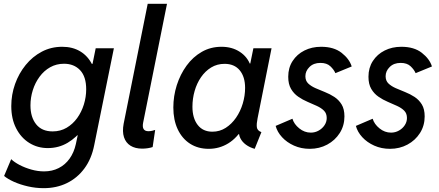

<svg xmlns="http://www.w3.org/2000/svg" viewBox="-20 -772 2301 1006"><path d="M209 213.9Q167 213.9 126.5 204.6Q85.9 195.3 53.2 180.7Q20.5 166 1.5 149.9L38.6 62Q54.7 77.6 82.5 92.3Q110.4 106.9 144.3 116.5Q178.2 126 210.9 126Q253.4 126 287.6 108.6Q321.8 91.3 344.7 59.1Q367.7 26.9 377.4 -17.1L387.2 -63H371.1L400.9 -119.6L455.6 -387.7L437.5 -437.5H464.8L481.4 -519H576.7L473.6 -11.2Q459.5 60.5 422.1 110.8Q384.8 161.1 330.3 187.5Q275.9 213.9 209 213.9ZM230.5 3.9Q176.8 3.9 133.3 -23.2Q89.8 -50.3 64.5 -99.9Q39.1 -149.4 39.1 -216.3Q39.1 -275.9 58.8 -331.5Q78.6 -387.2 114.5 -431.4Q150.4 -475.6 199 -501.2Q247.6 -526.9 306.2 -526.9Q360.4 -526.9 400.6 -502.7Q440.9 -478.5 463.6 -432.4Q486.3 -386.2 486.3 -319.8Q486.3 -260.3 467.8 -202.6Q449.2 -145 415.3 -98.4Q381.3 -51.8 334.5 -23.9Q287.6 3.9 230.5 3.9ZM255.9 -83.5Q296.4 -83.5 328.9 -102.5Q361.3 -121.6 384.3 -153.3Q407.2 -185.1 419.4 -224.4Q431.6 -263.7 431.6 -304.2Q431.6 -370.6 399.7 -404.3Q367.7 -438 315.4 -438Q275.4 -438 242.9 -419.7Q210.4 -401.4 187.3 -369.9Q164.1 -338.4 151.9 -299.6Q139.6 -260.7 139.6 -219.7Q139.6 -158.2 169.4 -120.8Q199.2 -83.5 255.9 -83.5Z M725.1 6.8Q688.5 6.8 663.8 -8.5Q639.2 -23.9 629.6 -53.2Q620.1 -82.5 627.9 -124L753.9 -752H855L730 -129.4Q721.2 -84.5 757.8 -84.5Q767.6 -84.5 777.8 -86.9Q788.1 -89.4 793 -91.3L779.8 -1.5Q768.6 2.4 753.9 4.6Q739.3 6.8 725.1 6.8Z M1073.7 7.8Q1017.6 7.8 975.8 -19Q934.1 -45.9 911.1 -94.7Q888.2 -143.6 888.2 -208.5Q888.2 -268.6 906.2 -325.4Q924.3 -382.3 957.5 -428Q990.7 -473.6 1037.1 -500.2Q1083.5 -526.9 1140.6 -526.9Q1195.8 -526.9 1236.3 -500.5Q1276.9 -474.1 1292.5 -429.2L1252.9 -439H1331.5L1285.6 -411.1L1307.6 -519H1402.8L1329.6 -152.3Q1323.7 -124 1325.7 -106Q1327.6 -87.9 1349.6 -79.6L1314.5 7.8Q1288.1 0.5 1268.6 -13.9Q1249 -28.3 1239.3 -47.9Q1229.5 -67.4 1232.9 -89.4L1275.9 -69.3H1188.5L1256.8 -107.9Q1223.1 -49.8 1176.3 -21Q1129.4 7.8 1073.7 7.8ZM1092.8 -82Q1131.3 -82 1162.6 -102.1Q1193.8 -122.1 1216.8 -155.3Q1239.7 -188.5 1252 -229.5Q1264.2 -270.5 1264.2 -311.5Q1264.2 -369.6 1236.1 -403.6Q1208 -437.5 1156.7 -437.5Q1117.7 -437.5 1086.4 -418.5Q1055.2 -399.4 1033.2 -367.4Q1011.2 -335.4 999.8 -295.4Q988.3 -255.4 988.3 -212.9Q988.3 -153.3 1015.6 -117.7Q1043 -82 1092.8 -82Z M1603 7.8Q1558.1 7.8 1520.5 -9Q1482.9 -25.9 1457.8 -53.2Q1432.6 -80.6 1424.3 -112.3L1512.2 -149.9Q1520.5 -121.6 1547.9 -99.4Q1575.2 -77.1 1608.4 -77.1Q1630.9 -77.1 1649.9 -87.9Q1668.9 -98.6 1680.4 -116Q1691.9 -133.3 1691.9 -153.8Q1691.9 -177.7 1677.5 -192.1Q1663.1 -206.5 1640.1 -217Q1617.2 -227.5 1591.3 -238.5Q1565.4 -249.5 1542.5 -265.4Q1519.5 -281.2 1504.9 -306.2Q1490.2 -331.1 1490.2 -370.1Q1490.2 -417 1513.2 -452.4Q1536.1 -487.8 1575 -507.3Q1613.8 -526.9 1662.6 -526.9Q1729.5 -526.9 1770 -495.1Q1810.5 -463.4 1822.8 -423.8L1737.3 -388.7Q1729.5 -407.2 1710.9 -424.8Q1692.4 -442.4 1658.7 -442.4Q1623 -442.4 1601.6 -421.1Q1580.1 -399.9 1580.1 -372.6Q1580.1 -348.6 1595 -334.5Q1609.9 -320.3 1633.1 -310.1Q1656.2 -299.8 1682.4 -289.6Q1708.5 -279.3 1731.7 -264.2Q1754.9 -249 1769.8 -224.9Q1784.7 -200.7 1784.7 -162.1Q1784.7 -113.8 1760.3 -75.2Q1735.8 -36.6 1694.6 -14.4Q1653.3 7.8 1603 7.8Z M2023.4 7.8Q1978.5 7.8 1940.9 -9Q1903.3 -25.9 1878.2 -53.2Q1853 -80.6 1844.7 -112.3L1932.6 -149.9Q1940.9 -121.6 1968.3 -99.4Q1995.6 -77.1 2028.8 -77.1Q2051.3 -77.1 2070.3 -87.9Q2089.4 -98.6 2100.8 -116Q2112.3 -133.3 2112.3 -153.8Q2112.3 -177.7 2097.9 -192.1Q2083.5 -206.5 2060.5 -217Q2037.6 -227.5 2011.7 -238.5Q1985.8 -249.5 1962.9 -265.4Q1939.9 -281.2 1925.3 -306.2Q1910.6 -331.1 1910.6 -370.1Q1910.6 -417 1933.6 -452.4Q1956.5 -487.8 1995.4 -507.3Q2034.2 -526.9 2083 -526.9Q2149.9 -526.9 2190.4 -495.1Q2231 -463.4 2243.2 -423.8L2157.7 -388.7Q2149.9 -407.2 2131.3 -424.8Q2112.8 -442.4 2079.1 -442.4Q2043.5 -442.4 2022 -421.1Q2000.5 -399.9 2000.5 -372.6Q2000.5 -348.6 2015.4 -334.5Q2030.3 -320.3 2053.5 -310.1Q2076.7 -299.8 2102.8 -289.6Q2128.9 -279.3 2152.1 -264.2Q2175.3 -249 2190.2 -224.9Q2205.1 -200.7 2205.1 -162.1Q2205.1 -113.8 2180.7 -75.2Q2156.2 -36.6 2115 -14.4Q2073.7 7.8 2023.4 7.8Z"/></svg>

Font: Reddit Sans Medium
Style: Italic
Weight: 500
Italic angle: -11.25°
Designer: Stephen Hutchings
Version: Version 1.013